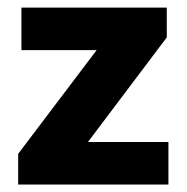

<svg xmlns="http://www.w3.org/2000/svg" viewBox="-20 -496 503 516"><path d="M432.6 -114.3V0H28.8V-82.5L239.7 -361.3H37.6V-475.6H428.2V-395.5L216.3 -114.3Z"/></svg>

Font: Yantramanav Black
Style: Regular
Weight: 900
Version: Version 1.001;PS 1.0;hotconv 1.0.72;makeotf.lib2.5.5900; ttf